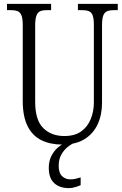

<svg xmlns="http://www.w3.org/2000/svg" viewBox="-20 -734 630 988"><path d="M301 10Q239 10 193 -12.5Q147 -35 122 -85Q97 -135 97 -215V-606Q97 -640 90 -656Q83 -672 69.5 -677Q56 -682 33 -682H16V-714H243V-682H224Q202 -682 188.5 -677Q175 -672 168 -655Q161 -638 161 -603V-210Q161 -116 202.5 -75Q244 -34 311 -34Q365 -34 398 -58Q431 -82 447 -121.5Q463 -161 463 -207V-606Q463 -639 456.5 -655.5Q450 -672 436 -677Q422 -682 400 -682H381V-714H586V-682H568Q546 -682 532 -676.5Q518 -671 511.5 -654.5Q505 -638 505 -603V-205Q505 -143 482.5 -94.5Q460 -46 415 -18Q370 10 301 10ZM334 234Q287 234 259 208.5Q231 183 231 129Q231 96 244 69.5Q257 43 278 25Q299 7 321 0H365Q347 7 327.5 23Q308 39 295 62.5Q282 86 282 119Q282 156 299.5 172.5Q317 189 342 189Q355 189 367 186.5Q379 184 395 179V219Q386 223 375.5 226.5Q365 230 354.5 232Q344 234 334 234Z"/></svg>

Font: Noto Serif Ethiopic Condensed Light
Style: Regular
Weight: 300
Width: 3
Designer: Monotype Design Team
Foundry: Monotype Imaging Inc.
Version: Version 2.102